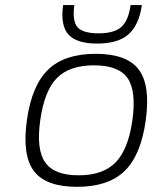

<svg xmlns="http://www.w3.org/2000/svg" viewBox="-20 -720 604 750"><path d="M353.5 -509.8Q475.6 -509.8 522 -448.2Q568.4 -386.7 549.3 -250Q530.3 -113.3 466.6 -51.8Q402.8 9.8 280.8 9.8Q159.2 9.8 112.5 -51.8Q65.9 -113.3 85 -250Q104 -386.2 168 -448Q231.9 -509.8 353.5 -509.8ZM137.2 -250Q121.1 -136.2 156.5 -85.7Q191.9 -35.2 287.1 -35.2Q382.3 -35.2 431.6 -85.7Q481 -136.2 497.1 -250Q513.2 -364.7 478.3 -414.8Q443.4 -464.8 347.2 -464.8Q251 -464.8 202.1 -415Q153.3 -365.2 137.2 -250ZM490.2 -700.2H534.2Q522.9 -621.6 481.7 -585.7Q440.4 -549.8 359.4 -549.8Q278.3 -549.8 246.8 -585.7Q215.3 -621.6 226.6 -700.2H270.5Q261.7 -638.2 282.7 -614Q303.7 -589.8 364.7 -589.8Q425.8 -589.8 453.6 -614.3Q481.4 -638.7 490.2 -700.2Z"/></svg>

Font: Fivo Sans Light
Style: Regular
Weight: 300
Designer: Alexander Slobzheninov
Foundry: Alexander Slobzheninov
Version: 1.0